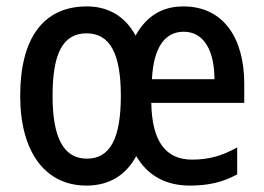

<svg xmlns="http://www.w3.org/2000/svg" viewBox="-20 -569 824 599"><path d="M552 -549C486 -549 437 -519 403 -458C370 -519 317 -549 251 -549C114 -549 43 -448 43 -270C43 -96 120 10 250 10C319 10 372 -21 405 -82C441 -21 497 10 573 10C631 10 676 -1 720 -25V-109C673 -83 632 -71 579 -71C497 -71 454 -128 452 -248H742V-308C742 -449 678 -549 552 -549ZM553 -470C618 -470 649 -408 649 -322H454C459 -422 495 -470 553 -470ZM250 -465C324 -465 357 -400 357 -270C357 -138 324 -74 251 -74C178 -74 144 -140 144 -270C144 -400 175 -465 250 -465Z"/></svg>

Font: Noto Sans Sinhala UI Condensed Medium
Style: Regular
Weight: 500
Width: 3
Designer: Jelle Bosma - Monotype Design Team
Foundry: Monotype Imaging Inc.
Version: Version 2.006